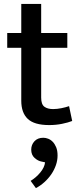

<svg xmlns="http://www.w3.org/2000/svg" viewBox="-20 -641 410 984"><path d="M325 -396H191V-141Q191 -106 207.5 -94Q224 -82 252 -82Q272 -82 294.5 -86.5Q317 -91 334 -97L350 -21Q330 -13 298.5 -6.5Q267 0 232 0Q156 0 122.5 -31.5Q89 -63 89 -125V-396H17V-472H89V-621H191V-472H325ZM193 187Q175 184 157.5 168.5Q140 153 140 126Q140 101 156.5 83Q173 65 202 65Q214 65 227 70Q240 75 250.5 86Q261 97 268 114Q275 131 275 156Q275 181 266.5 205.5Q258 230 243 252Q228 274 207.5 292.5Q187 311 164 323L137 286Q165 269 186.5 243Q208 217 211 191Z"/></svg>

Font: Mukta Vaani Medium
Style: Regular
Weight: 500
Designer: Noopur Datye, Girish Dalvi, Yashodeep Gholap, Pallavi Karambelkar
Foundry: Ek Type
Version: Version 2.538;PS 1.000;hotconv 16.6.51;makeotf.lib2.5.65220;